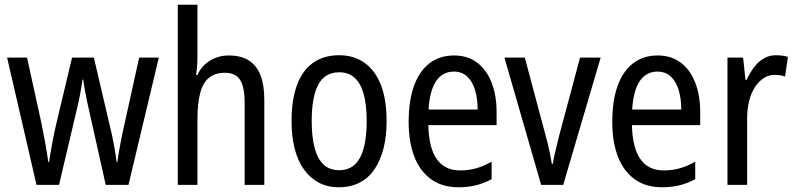

<svg xmlns="http://www.w3.org/2000/svg" viewBox="-20 -780 3355 810"><path d="M355 -318Q351 -335 347.5 -351.5Q344 -368 341 -384.5Q338 -401 335.5 -415.5Q333 -430 331 -444H328Q326 -430 323.5 -414.5Q321 -399 318 -383Q315 -367 311.5 -350.5Q308 -334 304 -318L229 0H134L10 -537H94L154 -264Q159 -236 165 -207Q171 -178 175.5 -150Q180 -122 184 -96H187Q189 -112 192.5 -131Q196 -150 199.5 -171Q203 -192 207.5 -213Q212 -234 217 -256L284 -537H376L442 -255Q447 -236 452.5 -210.5Q458 -185 463 -156Q468 -127 472 -96H475Q477 -110 480 -130Q483 -150 488 -174Q493 -198 498 -224L567 -537H650L522 0H426Z M813 -543Q813 -522 811.5 -502Q810 -482 807 -464H813Q825 -491 845.5 -509Q866 -527 891 -536.5Q916 -546 944 -546Q996 -546 1029 -525.5Q1062 -505 1078.5 -463.5Q1095 -422 1095 -360V0H1012V-347Q1012 -414 992.5 -443.5Q973 -473 929 -473Q887 -473 861.5 -452Q836 -431 824.5 -387.5Q813 -344 813 -278V0H730V-760H813Z M1611 -269Q1611 -205 1598 -154Q1585 -103 1560 -66Q1535 -29 1497 -9.5Q1459 10 1409 10Q1362 10 1325 -9.5Q1288 -29 1262 -65.5Q1236 -102 1223 -153.5Q1210 -205 1210 -269Q1210 -358 1232.5 -420Q1255 -482 1300 -514.5Q1345 -547 1411 -547Q1473 -547 1518 -515Q1563 -483 1587 -421.5Q1611 -360 1611 -269ZM1295 -269Q1295 -202 1307.5 -155.5Q1320 -109 1345.5 -85.5Q1371 -62 1411 -62Q1451 -62 1476.5 -85.5Q1502 -109 1514.5 -155.5Q1527 -202 1527 -269Q1527 -337 1514.5 -382.5Q1502 -428 1476.5 -451.5Q1451 -475 1411 -475Q1350 -475 1322.5 -422.5Q1295 -370 1295 -269Z M1895 -546Q1954 -546 1994 -515Q2034 -484 2054.5 -430Q2075 -376 2075 -308V-252H1787Q1789 -157 1822.5 -109Q1856 -61 1921 -61Q1957 -61 1989 -70Q2021 -79 2054 -98V-24Q2022 -7 1988.5 1.5Q1955 10 1914 10Q1844 10 1797 -25Q1750 -60 1727 -121.5Q1704 -183 1704 -265Q1704 -355 1726.5 -417.5Q1749 -480 1792 -513Q1835 -546 1895 -546ZM1895 -478Q1847 -478 1820 -438Q1793 -398 1788 -318H1995Q1995 -363 1984.5 -399Q1974 -435 1951.5 -456.5Q1929 -478 1895 -478Z M2263 0 2108 -537H2194L2279 -219Q2285 -198 2290.5 -175.5Q2296 -153 2300.5 -131Q2305 -109 2308 -89H2312Q2314 -102 2318 -120.5Q2322 -139 2327.5 -160.5Q2333 -182 2338 -204L2427 -537H2514L2356 0Z M2754 -546Q2813 -546 2853 -515Q2893 -484 2913.5 -430Q2934 -376 2934 -308V-252H2646Q2648 -157 2681.5 -109Q2715 -61 2780 -61Q2816 -61 2848 -70Q2880 -79 2913 -98V-24Q2881 -7 2847.5 1.5Q2814 10 2773 10Q2703 10 2656 -25Q2609 -60 2586 -121.5Q2563 -183 2563 -265Q2563 -355 2585.5 -417.5Q2608 -480 2651 -513Q2694 -546 2754 -546ZM2754 -478Q2706 -478 2679 -438Q2652 -398 2647 -318H2854Q2854 -363 2843.5 -399Q2833 -435 2810.5 -456.5Q2788 -478 2754 -478Z M3253 -547Q3265 -547 3278.5 -545.5Q3292 -544 3304 -540L3292 -457Q3282 -461 3270.5 -462.5Q3259 -464 3247 -464Q3223 -464 3202 -450.5Q3181 -437 3165 -412.5Q3149 -388 3140.5 -354.5Q3132 -321 3132 -282V0H3049V-537H3115L3125 -443H3130Q3144 -474 3162 -497.5Q3180 -521 3203 -534Q3226 -547 3253 -547Z"/></svg>

Font: Noto Sans Thai Condensed
Style: Regular
Weight: 400
Width: 3
Designer: Monotype Design Team
Foundry: Monotype Imaging Inc.
Version: Version 2.002